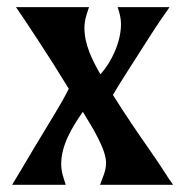

<svg xmlns="http://www.w3.org/2000/svg" viewBox="-20 -513 525 533"><path d="M389.2 -401.4C424.8 -457.5 430.2 -462.9 450.7 -493.2H306.6C312.5 -475.1 315.9 -461.9 315.9 -446.3C315.9 -396.5 290 -341.3 258.8 -306.6C235.4 -347.2 214.4 -390.1 214.4 -435.1C214.4 -457.5 220.7 -473.6 227.1 -493.2H24.4C46.4 -460.9 49.8 -456.1 85.9 -400.9C114.3 -357.9 144 -311 170.9 -266.6C151.9 -227.5 117.2 -173.3 80.1 -111.3C46.4 -55.2 33.2 -31.7 13.7 0H162.6C156.2 -19.5 149.9 -35.6 149.9 -57.6C149.9 -108.9 178.7 -158.2 210 -202.6C235.8 -160.2 274.4 -99.1 274.4 -61C274.4 -37.6 264.6 -20 257.8 0H460.4C439.5 -29.3 437 -37.1 398.9 -91.8C364.3 -141.1 325.7 -197.8 293.5 -249.5C317.4 -290.5 342.8 -328.1 389.2 -401.4Z"/></svg>

Font: Amarante
Style: Regular
Weight: 400
Designer: Karolina Lach
Foundry: Sorkin Type Co.
Version: Version 1.001